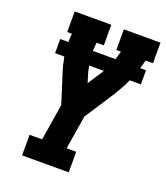

<svg xmlns="http://www.w3.org/2000/svg" viewBox="-136 -828 795 921"><g transform="rotate(20 262.0 -367.5)"><path d="M85 0V-105H149L179 -291L134 -433Q127 -453 122 -473.5Q117 -494 113 -515H66V-587H108Q108 -598 108.5 -608.5Q109 -619 110 -630H86V-735H273V-630H236Q236 -630 236 -630Q236 -630 236 -630Q235 -619 234 -608.5Q233 -598 233 -587H348Q351 -598 354.5 -608.5Q358 -619 360 -630H337V-735H524V-630H486Q483 -619 480.5 -608.5Q478 -598 474 -587H504V-515H447Q438 -494 426.5 -473Q415 -452 402 -431V-430Q400 -428 398.5 -425.5Q397 -423 395 -420L302 -277L274 -105H323V0ZM262 -433 291 -478Q298 -487 303.5 -496.5Q309 -506 315 -515H240Q242 -503 245 -490Q248 -477 252 -465Z"/></g></svg>

Font: Iosevka Curly Slab XBdObl
Style: Regular
Weight: 800
Italic angle: -9°
Monospace: yes
Designer: Belleve Invis
Foundry: Belleve Invis
Version: Version 11.1.0; ttfautohint (v1.8.3)